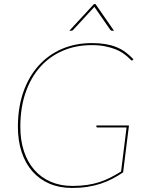

<svg xmlns="http://www.w3.org/2000/svg" viewBox="-20 -921 726 949"><path d="M337.5 -2Q377 -2 409.8 -6.8Q442.5 -11.5 471 -20.8Q499.5 -30 525.5 -43.2Q551.5 -56.5 578.5 -73.5L605.5 -291H461.5Q459 -291 457.2 -292.8Q455.5 -294.5 456.5 -296V-301H617.5L588.5 -69Q562.5 -51.5 535.2 -37.2Q508 -23 477.5 -13Q447 -3 412.2 2.5Q377.5 8 336.5 8Q274 8 224.5 -13.2Q175 -34.5 140.2 -74Q105.5 -113.5 87 -169.2Q68.5 -225 68.5 -294Q68.5 -388.5 95 -465Q121.5 -541.5 169.8 -595.5Q218 -649.5 285.2 -678.8Q352.5 -708 434.5 -708Q470.5 -708 499.8 -703.2Q529 -698.5 553.8 -688.8Q578.5 -679 599.5 -663.8Q620.5 -648.5 639.5 -628L636.5 -625Q635 -622 631.5 -622Q629 -622 623.8 -627.8Q618.5 -633.5 609 -641.8Q599.5 -650 584.8 -660Q570 -670 548.8 -678.2Q527.5 -686.5 499 -692.2Q470.5 -698 433.5 -698Q355 -698 290 -670Q225 -642 178.5 -589.8Q132 -537.5 106.2 -462.5Q80.5 -387.5 80.5 -294Q80.5 -227 98.5 -173Q116.5 -119 150 -81Q183.5 -43 231 -22.5Q278.5 -2 337.5 -2ZM543.5 -769H534Q529 -769 525.5 -773L448 -885Q447.5 -886 447 -886.5Q446.5 -887 446.5 -888L444.5 -885L341.5 -773Q339 -770.5 336.5 -769.8Q334 -769 332 -769H322.5L444.5 -901H452Z"/></svg>

Font: Lato Hairline
Style: Italic
Weight: 100
Italic angle: -7°
Designer: Lukasz Dziedzic
Foundry: tyPoland Lukasz Dziedzic
Version: Version 2.007; 2014-02-27